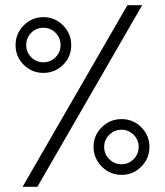

<svg xmlns="http://www.w3.org/2000/svg" viewBox="-20 -720 636 740"><path d="M67 0 471 -700H528L124 0ZM147.5 -439Q103 -439 71.5 -470.2Q40 -501.5 40 -546Q40 -591 71.8 -622.5Q103.5 -654 147.5 -654Q191.5 -654 223 -622.2Q254.5 -590.5 254.5 -546Q254.5 -501 223 -470Q191.5 -439 147.5 -439ZM147.5 -480Q175 -480 194.2 -499.5Q213.5 -519 213.5 -546Q213.5 -574 194.2 -593.5Q175 -613 147.5 -613Q119.5 -613 100.2 -593.5Q81 -574 81 -546Q81 -519 100.2 -499.5Q119.5 -480 147.5 -480ZM448.5 -46Q418.5 -46 394 -60.8Q369.5 -75.5 355 -100Q340.5 -124.5 340.5 -154Q340.5 -198.5 372.5 -229.8Q404.5 -261 448.5 -261Q493 -261 524.5 -229.5Q556 -198 556 -154Q556 -109.5 524.5 -77.8Q493 -46 448.5 -46ZM448.5 -87Q475.5 -87 495 -106.5Q514.5 -126 514.5 -154Q514.5 -181 495 -200.5Q475.5 -220 448.5 -220Q421 -220 401.2 -200.5Q381.5 -181 381.5 -154Q381.5 -126 401.2 -106.5Q421 -87 448.5 -87Z"/></svg>

Font: Urbanist ExtraLight
Style: Regular
Weight: 200
Designer: Corey Hu
Foundry: Corey Hu
Version: Version 1.330; ttfautohint (v1.8.4.7-5d5b)